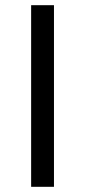

<svg xmlns="http://www.w3.org/2000/svg" viewBox="-20 -720 328 740"><path d="M100 -700H188V0H100Z"/></svg>

Font: Fivo Sans Modern
Style: Regular
Weight: 400
Designer: Alexander Slobzheninov
Foundry: Alexander Slobzheninov
Version: 1.0